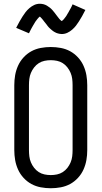

<svg xmlns="http://www.w3.org/2000/svg" viewBox="-20 -993 540 1021"><path d="M250 8Q223 8 196.5 3Q170 -2 147 -14.5Q124 -27 105.5 -47Q87 -67 76 -91.5Q65 -116 60.5 -142Q56 -168 56 -195V-540Q56 -567 60.5 -593Q65 -619 76 -643.5Q87 -668 105.5 -688Q124 -708 147 -720.5Q170 -733 196.5 -738Q223 -743 250 -743Q277 -743 303.5 -738Q330 -733 353 -720.5Q376 -708 394.5 -688Q413 -668 424 -643.5Q435 -619 439.5 -593Q444 -567 444 -540V-195Q444 -168 439.5 -142Q435 -116 424 -91.5Q413 -67 394.5 -47Q376 -27 353 -14.5Q330 -2 303.5 3Q277 8 250 8ZM250 -62Q267 -62 283.5 -65.5Q300 -69 314 -78Q328 -87 338.5 -100.5Q349 -114 355.5 -129.5Q362 -145 364 -161.5Q366 -178 366 -195V-540Q366 -557 364 -573.5Q362 -590 355.5 -605.5Q349 -621 338.5 -634.5Q328 -648 314 -657Q300 -666 283.5 -669.5Q267 -673 250 -673Q233 -673 216.5 -669.5Q200 -666 186 -657Q172 -648 161.5 -634.5Q151 -621 144.5 -605.5Q138 -590 136 -573.5Q134 -557 134 -540V-195Q134 -178 136 -161.5Q138 -145 144.5 -129.5Q151 -114 161.5 -100.5Q172 -87 186 -78Q200 -69 216.5 -65.5Q233 -62 250 -62ZM308 -812Q303 -812 298 -813Q293 -814 288.5 -815Q284 -816 279.5 -818Q275 -820 270.5 -822.5Q266 -825 262.5 -827.5Q259 -830 255.5 -833Q252 -836 248 -839.5Q244 -843 240.5 -846.5Q237 -850 234 -854Q231 -858 228.5 -861.5Q226 -865 223 -868.5Q220 -872 216.5 -876.5Q213 -881 210 -885Q207 -889 204 -892.5Q201 -896 197.5 -899.5Q194 -903 192 -905Q189 -903 187 -901Q185 -899 181.5 -895Q178 -891 177 -889.5Q176 -888 174 -885.5Q172 -883 170.5 -881Q169 -879 167 -876Q165 -873 163.5 -870Q162 -867 160 -864Q158 -861 156 -857.5Q154 -854 152 -850.5Q150 -847 147.5 -842.5Q145 -838 143 -834Q141 -830 138.5 -825Q136 -820 134 -816L66 -845Q75 -863 83.5 -878Q92 -893 100 -905.5Q108 -918 116 -928.5Q124 -939 136 -949.5Q148 -960 162 -966.5Q176 -973 192 -973Q202 -973 211.5 -970.5Q221 -968 229.5 -963Q238 -958 245.5 -952Q253 -946 259.5 -938.5Q266 -931 271 -924.5Q276 -918 283 -908.5Q290 -899 295.5 -892.5Q301 -886 308 -881Q311 -883 313 -884.5Q315 -886 318.5 -890Q322 -894 323 -895.5Q324 -897 326 -899.5Q328 -902 329.5 -904Q331 -906 333 -909Q335 -912 336.5 -915Q338 -918 340 -921Q342 -924 344 -927.5Q346 -931 348 -935Q350 -939 352.5 -943Q355 -947 357 -951Q359 -955 361.5 -960Q364 -965 366 -970L434 -940Q425 -922 416.5 -907Q408 -892 400 -879.5Q392 -867 384 -856.5Q376 -846 364 -835.5Q352 -825 338 -818.5Q324 -812 308 -812Z"/></svg>

Font: Iosevka www.saffi
Style: Regular
Weight: 400
Monospace: yes
Designer: Belleve Invis
Foundry: Belleve Invis
Version: Version 22.0.2; ttfautohint (v1.8.3)